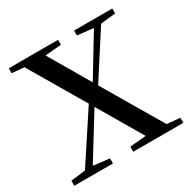

<svg xmlns="http://www.w3.org/2000/svg" viewBox="-163 -892 1041 1049"><g transform="rotate(-30 357.5 -367.5)"><path d="M436 -704 537 -693 383 -439 233 -695 335 -704V-735H24V-704L101 -697L306 -349L105 -43L13 -32V0H257V-32L155 -44L324 -318L487 -41L385 -32V0H701V-32L618 -40L400 -410L583 -694L677 -704V-735H436Z"/></g></svg>

Font: Noto Serif CJK JP SemiBold
Style: Regular
Weight: 600
Designer: Ryoko NISHIZUKA 西塚涼子 (kana & ideographs); Frank Grießhammer (Latin, Greek & Cyrillic); Wenlong ZHANG 张文龙 (bopomofo); San
Foundry: Adobe
Version: Version 2.001;hotconv 1.1.0;makeotfexe 2.6.0